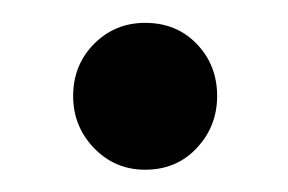

<svg xmlns="http://www.w3.org/2000/svg" viewBox="-20 -315 252 168"><path d="M107 -166.5Q80.5 -166.5 62.2 -185.5Q44 -204.5 44 -231Q44 -258 62.2 -276.5Q80.5 -295 107 -295Q134.5 -295 152.2 -276.5Q170 -258 170 -231Q170 -204.5 152.2 -185.5Q134.5 -166.5 107 -166.5Z"/></svg>

Font: Fraunces 144pt SuperSoft
Style: Regular
Weight: 400
Version: Version 1.000;[b76b70a41]